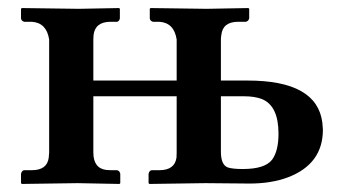

<svg xmlns="http://www.w3.org/2000/svg" viewBox="-20 -456 853 477"><path d="M528.8 -357.9V-255.9H595.2Q767.6 -255.9 780.8 -151.4Q781.7 -142.6 782.2 -133.8Q782.2 -48.8 695.8 -15.6Q654.3 0 600.1 0L490.2 -1L351.1 1L349.1 -1V-23.9Q350.6 -32.2 356.9 -33.2H376Q414.1 -33.2 418.5 -64.5Q418.9 -70.8 418.9 -77.1V-216.8H211.9V-77.1Q211.9 -37.6 244.6 -33.7Q250 -33.2 254.9 -33.2H271Q277.8 -31.2 278.8 -23.9V-1L276.9 1Q275.9 1 172.9 -1L34.2 1L32.2 -1V-23.9Q33.7 -32.2 40 -33.2H59.1Q97.2 -33.2 101.1 -64.5Q101.6 -70.8 102.1 -77.1V-357.9Q95.7 -399.4 59.1 -401.9H40Q33.2 -403.8 32.2 -410.2V-434.1L34.2 -436Q35.2 -436 175.8 -434.1L275.9 -436L277.8 -434.1V-410.2Q276.4 -403.3 271 -401.9H254.9Q216.3 -401.9 212.4 -368.7Q211.9 -363.3 211.9 -357.9V-255.9H418.9V-357.9Q412.6 -399.4 376 -401.9H359.9Q353 -403.8 352.1 -410.2V-434.1L354 -436Q355 -436 493.2 -434.1L597.2 -436L599.1 -434.1V-410.2Q597.2 -403.3 590.8 -401.9H571.8Q533.2 -401.9 529.8 -368.7Q528.8 -363.3 528.8 -357.9ZM671.9 -124Q671.9 -193.4 630.4 -210Q612.3 -216.8 586.9 -216.8H528.8V-79.1Q528.8 -46.4 545.9 -40Q557.6 -36.1 583 -36.1Q638.7 -36.1 656.2 -59.6Q671.9 -81.1 671.9 -124Z"/></svg>

Font: Linux Libertine O
Style: Semibold
Weight: 700
Designer: Philipp H. Poll
Foundry: Philipp H. Poll
Version: Version 5.0.0